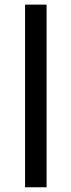

<svg xmlns="http://www.w3.org/2000/svg" viewBox="-20 -791 302 811"><path d="M85.9 0V-771.5H176.8V0Z"/></svg>

Font: Gothic A1 Medium
Style: Regular
Weight: 500
Designer: HanYang I&C Co.,Ltd.
Foundry: HanYang I&C Co.,Ltd.
Version: Version 2.50